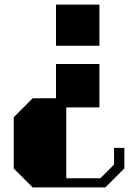

<svg xmlns="http://www.w3.org/2000/svg" viewBox="-20 -620 594 840"><path d="M415 -420H225V-600H415ZM524 27V117L441 200H123L40 117V-107L123 -190H225V-340H415V-150H270V160H419L479 100V27Z"/></svg>

Font: Kumar One
Style: Regular
Weight: 400
Designer: Parimal Parmar
Foundry: Indian Type Foundry
Version: Version 1.000;PS 1.000;hotconv 1.0.88;makeotf.lib2.5.647800